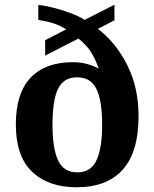

<svg xmlns="http://www.w3.org/2000/svg" viewBox="-20 -782 653 812"><path d="M304 10Q185 10 116 -55.5Q47 -121 47 -255Q47 -388 109.5 -453.5Q172 -519 288 -519Q321 -519 349.5 -511Q378 -503 397 -492Q387 -524 368.5 -556Q350 -588 312 -619L171 -547V-612L260 -658Q235 -674 207 -683Q179 -692 142 -698V-761Q167 -759 203 -750Q239 -741 276 -727.5Q313 -714 338 -698L464 -762V-696L394 -660Q471 -601 518.5 -506Q566 -411 566 -291Q566 -139 499 -64.5Q432 10 304 10ZM307 -53Q364 -53 388 -104Q412 -155 412 -254Q412 -356 388 -405.5Q364 -455 306 -455Q249 -455 225.5 -406.5Q202 -358 202 -254Q202 -155 225.5 -104Q249 -53 307 -53Z"/></svg>

Font: Noto Serif Test
Style: Regular
Weight: 400
Version: Version 1.000